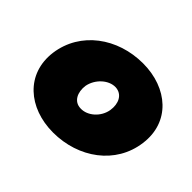

<svg xmlns="http://www.w3.org/2000/svg" viewBox="-111 -640 820 820"><g transform="rotate(45 299.0 -230.5)"><path d="M39 -231C20 -86 131 10 280 10C433 10 564 -84 583 -230C603 -375 492 -471 343 -471C190 -471 59 -377 39 -231ZM237 -229C246 -277 289 -317 332 -316C374 -314 392 -275 385 -231C377 -183 334 -144 290 -146C249 -147 231 -186 237 -229Z"/></g></svg>

Font: Jost* Black
Style: Italic
Weight: 900
Italic angle: -10°
Version: Version 3.7